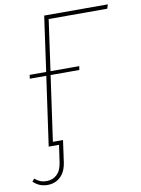

<svg xmlns="http://www.w3.org/2000/svg" viewBox="-136 -745 741 1007"><g transform="rotate(-10 234.5 -242.0)"><path d="M191 -659 153 -388H306L303 -368H150L101 -21H155L152 0L139 93Q132 144 104 170.5Q76 197 35 197Q-10 197 -41 166L-29 152Q-15 164 -1 170Q13 176 35 176Q66 176 88.5 155Q111 134 117 90L130 0H75L127 -368H39L42 -388H130L171 -681H510L503 -659Z"/></g></svg>

Font: Fira Sans Condensed Thin
Style: Italic
Weight: 250
Width: 3
Italic angle: -8°
Designer: Carrois Corporate & Edenspiekermann AG
Foundry: Carrois Corporate GbR & Edenspiekermann AG
Version: Version 4.203